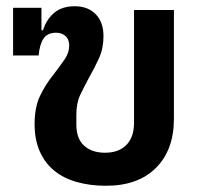

<svg xmlns="http://www.w3.org/2000/svg" viewBox="-20 -584 646 616"><path d="M320 12Q269 12 226.5 0Q184 -12 154 -36.5Q124 -61 107.5 -98.5Q91 -136 91 -186Q91 -240 108.5 -276.5Q126 -313 151 -344Q174 -374 188 -394.5Q202 -415 202 -438Q202 -458 190 -468.5Q178 -479 160 -479Q132 -479 119.5 -460Q107 -441 104 -406H22V-559H113V-487H118Q129 -522 154 -543Q179 -564 220 -564Q262 -564 287 -538.5Q312 -513 312 -468Q312 -429 298 -398Q284 -367 262 -328Q248 -302 236.5 -277.5Q225 -253 225 -215V-184Q225 -139 250 -116.5Q275 -94 317 -94Q361 -94 385.5 -119Q410 -144 410 -190V-552H538V-203Q538 -103 480.5 -45.5Q423 12 320 12Z"/></svg>

Font: IBM Plex Sans Thai SmBld
Style: Regular
Weight: 600
Designer: Mike Abbink, Paul van der Laan, Pieter van Rosmalen, Ben Mitchell, Mark Frömberg
Foundry: Bold Monday
Version: Version 1.2